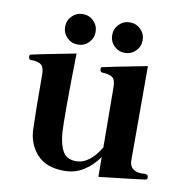

<svg xmlns="http://www.w3.org/2000/svg" viewBox="-78 -745 805 832"><g transform="rotate(10 325.0 -329.5)"><path d="M620 -22Q620 -14 613 -12Q604 -10 409 12L408 -75Q382 -37 344 -12.5Q306 12 258 12Q177 12 137 -33.5Q97 -79 95 -142Q92 -224 92 -382Q92 -414 78.5 -425Q65 -436 32 -436Q23 -437 23 -451Q23 -458 29 -459Q38 -462 223 -498Q220 -359 220 -263Q220 -185 222 -149Q226 -98 243 -68Q260 -38 302 -38Q360 -38 408 -117L406 -381Q406 -414 392.5 -424.5Q379 -435 346 -436Q337 -437 337 -452Q337 -458 343 -459Q352 -462 537 -498V-84Q537 -37 590 -35L604 -36Q620 -36 620 -22ZM221 -671Q193 -671 173.5 -651.5Q154 -632 154 -604Q154 -576 173.5 -556.5Q193 -537 221 -537Q249 -537 268.5 -556.5Q288 -576 288 -604Q288 -632 268.5 -651.5Q249 -671 221 -671ZM428 -671Q400 -671 380.5 -651.5Q361 -632 361 -604Q361 -576 380.5 -556.5Q400 -537 428 -537Q456 -537 475.5 -556.5Q495 -576 495 -604Q495 -632 475.5 -651.5Q456 -671 428 -671Z"/></g></svg>

Font: Shippori Mincho ExtraBold
Style: Regular
Weight: 800
Designer: FONTDASU
Foundry: FONTDASU / Google Inc. / but / Adobe
Version: Version 3.110; ttfautohint (v1.8.3)